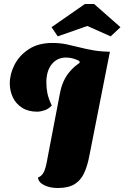

<svg xmlns="http://www.w3.org/2000/svg" viewBox="-20 -919 623 961"><path d="M269 22Q230 22 201.5 8Q173 -6 170 -30Q186 -37 194.5 -49.5Q203 -62 208.5 -83Q214 -104 220 -139L280 -452Q292 -516 327 -558Q362 -600 413.5 -624Q465 -648 530 -660L428 -143Q418 -89 401 -52.5Q384 -16 353 3Q322 22 269 22ZM166 -360Q121 -360 90 -380Q59 -400 44 -432.5Q29 -465 29 -501Q29 -549 53 -595.5Q77 -642 124.5 -673Q172 -704 242 -704Q281 -704 314 -697Q347 -690 378 -682Q409 -674 445.5 -667.5Q482 -661 530 -660L379 -604L377 -614Q359 -623 342.5 -627Q326 -631 311 -631Q266 -631 239 -597.5Q212 -564 212 -506Q212 -477 217.5 -451Q223 -425 239 -391Q224 -374 203 -367Q182 -360 166 -360ZM269 -737 238 -783 405 -899H451L583 -783L534 -737L417 -789Z"/></svg>

Font: Sansita Swashed Light ExtraBold
Style: Regular
Weight: 800
Version: Version 1.003